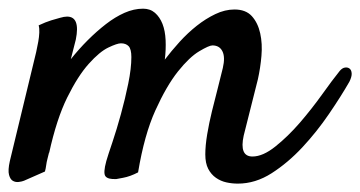

<svg xmlns="http://www.w3.org/2000/svg" viewBox="-25 -406 842 449"><path d="M455.1 -44.9Q455.1 -65.4 459.5 -91.8Q463.9 -118.2 470.7 -146Q477.5 -173.8 484.4 -200.2Q491.2 -226.6 496.1 -247.1Q502 -272.5 495.1 -286.1Q488.3 -299.8 471.7 -299.8Q463.9 -299.8 440.9 -286.1Q418 -272.5 391.1 -238.8Q364.3 -205.1 338.4 -147.9Q312.5 -90.8 297.9 -2.9Q279.3 6.8 262.7 9.8Q253.9 11.7 247.1 12.7Q227.5 13.7 221.7 6.3Q215.8 -1 223.6 -29.3Q227.5 -43 237.8 -73.2Q248 -103.5 257.8 -139.2Q267.6 -174.8 274.9 -210.4Q282.2 -246.1 282.2 -272.5Q282.2 -291 275.9 -297.9Q269.5 -304.7 257.8 -304.7Q249 -304.7 228.5 -294.9Q208 -285.2 182.6 -256.8Q157.2 -228.5 132.3 -178.2Q107.4 -127.9 89.8 -47.9V-49.8Q87.9 -42 85.9 -34.2Q84 -27.3 83 -19.5Q82 -11.7 80.1 -4.9L31.2 16.6Q26.4 18.6 19 19.5Q11.7 20.5 5.4 17.1Q-1 13.7 -3.9 2.9Q-6.8 -7.8 -2 -29.3L59.6 -284.2Q62.5 -296.9 64.5 -308.6Q66.4 -319.3 66.9 -329.6Q67.4 -339.8 65.4 -346.7Q82 -354.5 94.7 -358.4Q107.4 -362.3 115.2 -364.3Q125 -367.2 131.8 -367.2Q163.1 -367.2 152.3 -313.5Q148.4 -297.9 140.6 -267.6Q159.2 -291 180.2 -312Q201.2 -333 222.7 -349.6Q244.1 -366.2 266.1 -376Q288.1 -385.7 309.6 -385.7Q326.2 -385.7 337.4 -376Q348.6 -366.2 355 -350.1Q361.3 -334 362.3 -312Q363.3 -290 360.4 -266.6Q376 -287.1 395 -308.1Q414.1 -329.1 435.1 -345.7Q456.1 -362.3 478.5 -373Q501 -383.8 523.4 -383.8Q549.8 -383.8 564 -368.2Q578.1 -352.5 583.5 -328.1Q588.9 -303.7 586.4 -275.4Q584 -247.1 578.1 -220.7L544.9 -88.9Q534.2 -40 565.4 -40Q589.8 -40 619.1 -63.5Q648.4 -86.9 676.3 -119.1Q704.1 -151.4 728.5 -185.5Q752.9 -219.7 769.5 -240.2Q775.4 -247.1 781.7 -248Q788.1 -249 792.5 -245.6Q796.9 -242.2 797.4 -234.4Q797.9 -226.6 792 -214.8Q772.5 -180.7 744.1 -139.2Q715.8 -97.7 682.1 -61.5Q648.4 -25.4 610.4 -1Q572.3 23.4 531.2 23.4Q517.6 23.4 504.4 20.5Q491.2 17.6 480 9.8Q468.8 2 461.9 -11.2Q455.1 -24.4 455.1 -44.9Z"/></svg>

Font: Satisfy
Style: Regular
Weight: 400
Designer: Font Diner, Inc
Foundry: Font Diner, Inc
Version: Version 1.001